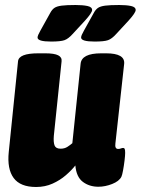

<svg xmlns="http://www.w3.org/2000/svg" viewBox="-20 -738 562 767"><path d="M124 9Q61 9 34.5 -27Q8 -63 15 -131L52 -493Q55 -525 133 -525H161Q197 -525 212.5 -517Q228 -509 226 -493L195 -195Q193 -170 198 -157Q203 -144 222 -144Q238 -144 249.5 -151.5Q261 -159 269 -166L302 -483Q306 -525 384 -525H404Q480 -525 476 -483L441 -165Q438 -143 452 -143Q458 -143 463 -145Q468 -147 472 -147Q476 -147 478 -143.5Q480 -140 480 -127Q480 -117 477.5 -96.5Q475 -76 471.5 -57Q468 -38 465 -32Q456 -14 428 -3Q400 8 373 8Q337 8 311 -11.5Q285 -31 281 -77Q266 -58 243 -38Q220 -18 190 -4.5Q160 9 124 9ZM184 -572Q130 -572 130 -588Q130 -596 141 -615L181 -687Q188 -700 197.5 -706.5Q207 -713 226.5 -715.5Q246 -718 282 -718Q311 -718 329.5 -714Q348 -710 348 -698Q348 -687 319 -655L270 -602Q253 -583 237.5 -577.5Q222 -572 184 -572ZM358 -572Q304 -572 304 -588Q304 -596 315 -615L355 -687Q362 -700 371.5 -706.5Q381 -713 400.5 -715.5Q420 -718 456 -718Q485 -718 503.5 -714Q522 -710 522 -698Q522 -687 493 -655L444 -602Q427 -583 411.5 -577.5Q396 -572 358 -572Z"/></svg>

Font: Asap Condensed Condensed Black
Style: Italic
Weight: 900
Width: 3
Italic angle: -6°
Designer: Pablo Cosgaya
Foundry: Omnibus-Type
Version: Version 3.001; ttfautohint (v1.8.4.7-5d5b)